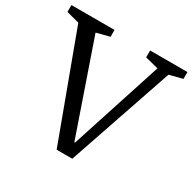

<svg xmlns="http://www.w3.org/2000/svg" viewBox="-168 -881 1044 1042"><g transform="rotate(30 354.5 -360.0)"><path d="M179 -656 377 -83H381L567 -656L484 -677V-720H718V-677L636 -656L412 0H314L71 -656L-9 -677V-720H261V-677Z"/></g></svg>

Font: Domine
Style: Regular
Weight: 400
Designer: Pablo Impallari, Rodrigo Fuenzalida, Brenda Gallo
Foundry: Pablo Impallari, Rodrigo Fuenzalida, Brenda Gallo
Version: Version 2.000;September 19, 2022;FontCreator 14.0.0.2877 64-